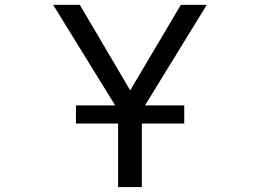

<svg xmlns="http://www.w3.org/2000/svg" viewBox="-20 -752 1040 774"><path d="M286.1 -253.9V-327.1H444.3L194.3 -732.4H301.8L504.9 -387.7L709 -732.4H813.5L564.5 -327.1H722.7V-253.9H551.8V2H456.1V-253.9Z"/></svg>

Font: GenEi Gothic M Regular
Style: Regular
Weight: 400
Designer: o_tamon (Modified); [Source Han Sans]
Ryoko NISHIZUKA  (kana & ideographs); Paul D. Hunt (Latin, Greek & Cyrillic); Wenl
Version: Version 1.1a;Original Version 1.004